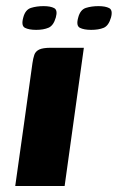

<svg xmlns="http://www.w3.org/2000/svg" viewBox="-20 -619 392 639"><path d="M283.4 -519.6Q259.6 -519.6 246 -526.4Q232.5 -533.2 240.3 -560.6Q247 -586.7 265.9 -592.7Q284.7 -598.6 307.9 -598.6Q330.7 -598.6 343.4 -592Q356.1 -585.3 349.4 -560.6Q341.5 -533.2 324.9 -526.4Q308.3 -519.6 283.4 -519.6ZM100.6 -519.6Q76.5 -519.6 63.1 -526.4Q49.7 -533.2 57.5 -561Q64.2 -586.7 83 -592.7Q101.9 -598.6 125.1 -598.6Q147.9 -598.6 160.3 -592Q172.6 -585.3 165.8 -561Q158 -533.5 141.2 -526.6Q124.5 -519.6 100.6 -519.6ZM30.7 0Q45 -101.7 59.5 -204.2Q74 -306.6 87.9 -408.3Q90.3 -425 94.2 -436.5Q98.2 -448.1 110.4 -454.1Q122.7 -460 149.1 -460H259.1L195.1 0Z"/></svg>

Font: Genos Thin
Style: Italic
Weight: 100
Italic angle: -8°
Designer: Robert E. Leuschke
Foundry: Robert E. Leuschke
Version: Version 1.010